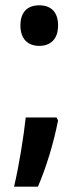

<svg xmlns="http://www.w3.org/2000/svg" viewBox="-20 -570 297 724"><path d="M57 -474C57 -423 85 -397 128 -397C170 -397 199 -422 199 -474C199 -525 172 -550 128 -550C84 -550 57 -525 57 -474ZM193 -127H77C69 -53 52 53 33 134H123C154 62 182 -29 199 -116Z"/></svg>

Font: Noto Sans Khmer Condensed SemiBold
Style: Regular
Weight: 600
Width: 3
Designer: Danh Hong and the Monotype Design Team
Foundry: Monotype Imaging Inc.
Version: Version 2.004